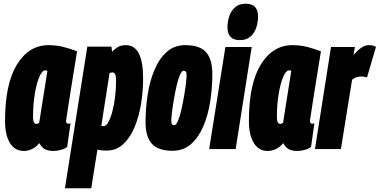

<svg xmlns="http://www.w3.org/2000/svg" viewBox="-20 -799 2035 1029"><path d="M266 10Q238 10 220.5 0.5Q203 -9 191 -32Q156 10 107 10Q60 10 33.5 -32.5Q7 -75 7 -150Q7 -350 71 -453.5Q135 -557 240 -557Q283 -557 321.5 -547Q360 -537 393 -524Q376 -419 365 -351Q354 -283 348 -243Q342 -203 339 -184Q336 -165 335 -159Q334 -153 334 -151Q334 -136 346 -136Q353 -136 358 -138L340 -12Q328 -2 307.5 4Q287 10 266 10ZM190 -141 234 -419Q230 -422 223 -422Q206 -422 191 -387.5Q176 -353 166.5 -296Q157 -239 157 -171Q157 -135 175 -135Q183 -135 190 -141Z M328 210 448 -549H577L581 -522Q591 -533 608.5 -545Q626 -557 655 -557Q747 -557 747 -379Q747 -306 735 -237Q723 -168 699 -112.5Q675 -57 638 -24.5Q601 8 552 8Q534 8 522 6.5Q510 5 502 3L469 210ZM535 -123Q549 -123 561 -145Q573 -167 582.5 -203Q592 -239 597 -281.5Q602 -324 602 -366Q602 -394 596.5 -402.5Q591 -411 583 -411Q575 -411 567 -407L523 -125Q528 -123 535 -123Z M905 9Q826 9 793 -29.5Q760 -68 760 -143Q760 -219 771.5 -292.5Q783 -366 808.5 -426Q834 -486 874.5 -521.5Q915 -557 973 -557Q1052 -557 1085 -518.5Q1118 -480 1118 -403Q1118 -328 1106.5 -254.5Q1095 -181 1069.5 -121.5Q1044 -62 1003.5 -26.5Q963 9 905 9ZM914 -128Q924 -128 934 -151.5Q944 -175 952 -210.5Q960 -246 966.5 -284Q973 -322 976.5 -352.5Q980 -383 980 -395Q980 -411 975.5 -415.5Q971 -420 964 -420Q954 -420 944 -396.5Q934 -373 926 -337.5Q918 -302 911.5 -264Q905 -226 901.5 -195.5Q898 -165 898 -153Q898 -137 902.5 -132.5Q907 -128 914 -128Z M1297 -779Q1363 -779 1363 -711Q1363 -680 1353.5 -651Q1344 -622 1322.5 -603Q1301 -584 1265 -584Q1199 -584 1199 -653Q1199 -684 1209 -713Q1219 -742 1240.5 -760.5Q1262 -779 1297 -779ZM1101 0 1188 -547H1329L1243 0Z M1573 10Q1545 10 1527.5 0.5Q1510 -9 1498 -32Q1463 10 1414 10Q1367 10 1340.5 -32.5Q1314 -75 1314 -150Q1314 -350 1378 -453.5Q1442 -557 1547 -557Q1590 -557 1628.5 -547Q1667 -537 1700 -524Q1683 -419 1672 -351Q1661 -283 1655 -243Q1649 -203 1646 -184Q1643 -165 1642 -159Q1641 -153 1641 -151Q1641 -136 1653 -136Q1660 -136 1665 -138L1647 -12Q1635 -2 1614.5 4Q1594 10 1573 10ZM1497 -141 1541 -419Q1537 -422 1530 -422Q1513 -422 1498 -387.5Q1483 -353 1473.5 -296Q1464 -239 1464 -171Q1464 -135 1482 -135Q1490 -135 1497 -141Z M1882 -547 1875 -504Q1899 -532 1918 -544.5Q1937 -557 1955 -557Q1965 -557 1974.5 -555.5Q1984 -554 1995 -548L1947 -384Q1939 -387 1929 -388Q1919 -389 1914 -389Q1902 -389 1891 -385.5Q1880 -382 1867 -372L1807 0H1668L1754 -547Z"/></svg>

Font: Georama ExtraCondensed ExtraBold
Style: Italic
Weight: 800
Width: 2
Italic angle: -9°
Designer: Jean-Baptiste Levee
Foundry: Production Type
Version: Version 1.000